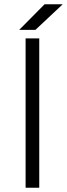

<svg xmlns="http://www.w3.org/2000/svg" viewBox="-20 -880 314 900"><path d="M100 0V-700H164V0ZM70 -740 189 -860H274L146 -740Z"/></svg>

Font: Figtree Light
Style: Regular
Weight: 300
Designer: Erik Kennedy
Foundry: Erik Kennedy
Version: Version 2.001;gftools[0.9.30]